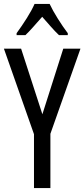

<svg xmlns="http://www.w3.org/2000/svg" viewBox="-20 -963 432 983"><path d="M197 -378 304 -714H392L238 -278V0H154V-276L0 -714H88ZM234 -943Q250 -909 276 -867.5Q302 -826 327 -793V-783H282Q261 -803 240 -827Q219 -851 196 -877Q173 -851 150.5 -825.5Q128 -800 110 -783H65V-793Q92 -830 117.5 -870.5Q143 -911 157 -943Z"/></svg>

Font: Noto Sans Myanmar ExtraCondensed
Style: Regular
Weight: 400
Width: 2
Designer: Monotype Design Team
Foundry: Monotype Imaging Inc.
Version: Version 2.107; ttfautohint (v1.8.4.7-5d5b)